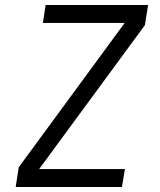

<svg xmlns="http://www.w3.org/2000/svg" viewBox="-20 -750 640 770"><path d="M43 0 55 -79 480 -658H152L163 -730H574L561 -649L137 -72H481L469 0Z"/></svg>

Font: JetBrains Mono NL Light
Style: Italic
Weight: 300
Italic angle: -9°
Designer: Philipp Nurullin, Konstantin Bulenkov
Foundry: JetBrains
Version: Version 2.304; ttfautohint (v1.8.4.7-5d5b)